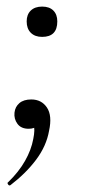

<svg xmlns="http://www.w3.org/2000/svg" viewBox="-20 -383 262 583"><path d="M12 179Q8 182 4.5 177Q1 172 5 170Q37 139 56 105.5Q75 72 81 39Q87 10 82 -3Q77 -16 73 -19L102 -31Q103 -12 94 -2Q85 8 67 8Q44 8 33 -7Q22 -22 24 -41Q26 -59 39 -70Q52 -81 75 -81Q106 -81 122.5 -56.5Q139 -32 129 14Q121 60 90 101.5Q59 143 12 179ZM108 -271Q86 -271 73.5 -283.5Q61 -296 61 -318Q61 -339 73.5 -351Q86 -363 108 -363Q130 -363 142 -351Q154 -339 154 -318Q154 -271 108 -271Z"/></svg>

Font: Cormorant Garamond Light Medium
Style: Italic
Weight: 500
Italic angle: -10°
Version: Version 4.001